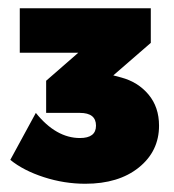

<svg xmlns="http://www.w3.org/2000/svg" viewBox="-20 -801 422 466"><path d="M366 -496Q366 -434 317 -394.5Q268 -355 187 -355Q136 -355 86.5 -371Q37 -387 5 -413L67 -527Q116 -466 174 -466Q213 -466 213 -496Q213 -527 174 -527H92V-605L170 -673H28V-781H346V-697L255 -618L274 -613Q315 -602 340.5 -571.5Q366 -541 366 -496Z"/></svg>

Font: Gontserrat Black
Style: Regular
Weight: 900
Designer: Julieta Ulanovsky
Foundry: Julieta Ulanovsky
Version: Version 6.001